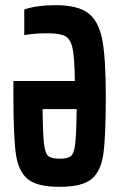

<svg xmlns="http://www.w3.org/2000/svg" viewBox="-20 -716 462 744"><path d="M32 -344V-402H270Q269 -490 261.5 -527Q254 -564 233.5 -575.5Q213 -587 165 -587Q114 -587 74 -580V-679Q95 -687 127 -691.5Q159 -696 195 -696Q282 -696 322.5 -664.5Q363 -633 376.5 -561Q390 -489 390 -344Q390 -187 380.5 -119.5Q371 -52 334.5 -22Q298 8 211 8Q124 8 87.5 -22Q51 -52 41.5 -119.5Q32 -187 32 -344ZM277 -293H145Q146 -197 150.5 -159Q155 -121 167.5 -111Q180 -101 211 -101Q242 -101 254.5 -111Q267 -121 271.5 -159Q276 -197 277 -293Z"/></svg>

Font: Saira ExtraCondensed
Style: Bold
Weight: 700
Width: 2
Designer: Hector Gatti with collaboration of the Omnibus-Type team
Foundry: Omnibus-Type
Version: Version 0.072; ttfautohint (v1.8)